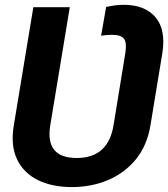

<svg xmlns="http://www.w3.org/2000/svg" viewBox="-20 -757 689 787"><path d="M274.4 9.8Q193.4 9.8 135 -19Q76.7 -47.9 49.8 -104.2Q22.9 -160.6 36.6 -243.2L116.7 -727.5H266.1L186 -243.2Q164.1 -109.4 294.4 -109.4Q423.3 -109.4 445.3 -243.2L493.7 -539.6Q500.5 -582 488.3 -598.1Q476.1 -614.3 439 -614.3Q420.4 -614.3 394.5 -610.8L415 -728.5Q433.1 -732.4 450.7 -734.9Q468.3 -737.3 486.3 -737.3Q574.2 -737.3 617.4 -686.3Q660.6 -635.3 645.5 -539.6L596.7 -243.2Q583 -160.6 537.4 -104.5Q491.7 -48.3 423.6 -19.3Q355.5 9.8 274.4 9.8Z"/></svg>

Font: Inter Display
Style: Bold Italic
Weight: 700
Italic angle: -9.39999°
Designer: Rasmus Andersson
Foundry: rsms
Version: Version 4.000;git-a52131595